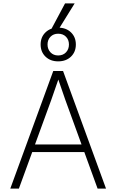

<svg xmlns="http://www.w3.org/2000/svg" viewBox="-20 -1119 690 1139"><path d="M143 -217V-262H507V-217ZM296 -698H354L609 0H559L367 -528L326 -647L284 -526L92 0H41ZM325 -755Q279 -755 250 -783Q221 -811 221 -855Q221 -899 250 -927Q279 -955 325 -955Q372 -955 401 -927Q430 -899 430 -855Q430 -811 401 -783Q372 -755 325 -755ZM325 -790Q354 -790 371.5 -808.5Q389 -827 389 -855Q389 -883 371.5 -901Q354 -919 325 -919Q297 -919 279.5 -901Q262 -883 262 -855Q262 -827 279.5 -808.5Q297 -790 325 -790ZM279 -936 366 -1099H423L322 -936Z"/></svg>

Font: Azeret Mono Thin Thin
Style: Regular
Weight: 250
Version: Version 1.002